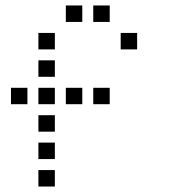

<svg xmlns="http://www.w3.org/2000/svg" viewBox="-20 -700 640 700"><path d="M221 -680Q220 -680 220 -680Q220 -680 220 -679V-621Q220 -620 220 -620Q220 -620 221 -620H279Q280 -620 280 -620Q280 -620 280 -621V-679Q280 -680 280 -680Q280 -680 279 -680ZM321 -680Q320 -680 320 -680Q320 -680 320 -679V-621Q320 -620 320 -620Q320 -620 321 -620H379Q380 -620 380 -620Q380 -620 380 -621V-679Q380 -680 380 -680Q380 -680 379 -680ZM121 -580Q120 -580 120 -580Q120 -580 120 -579V-521Q120 -520 120 -520Q120 -520 121 -520H179Q180 -520 180 -520Q180 -520 180 -521V-579Q180 -580 180 -580Q180 -580 179 -580ZM421 -580Q420 -580 420 -580Q420 -580 420 -579V-521Q420 -520 420 -520Q420 -520 421 -520H479Q480 -520 480 -520Q480 -520 480 -521V-579Q480 -580 480 -580Q480 -580 479 -580ZM121 -480Q120 -480 120 -480Q120 -480 120 -479V-421Q120 -420 120 -420Q120 -420 121 -420H179Q180 -420 180 -420Q180 -420 180 -421V-479Q180 -480 180 -480Q180 -480 179 -480ZM21 -380Q20 -380 20 -380Q20 -380 20 -379V-321Q20 -320 20 -320Q20 -320 21 -320H79Q80 -320 80 -320Q80 -320 80 -321V-379Q80 -380 80 -380Q80 -380 79 -380ZM121 -380Q120 -380 120 -380Q120 -380 120 -379V-321Q120 -320 120 -320Q120 -320 121 -320H179Q180 -320 180 -320Q180 -320 180 -321V-379Q180 -380 180 -380Q180 -380 179 -380ZM221 -380Q220 -380 220 -380Q220 -380 220 -379V-321Q220 -320 220 -320Q220 -320 221 -320H279Q280 -320 280 -320Q280 -320 280 -321V-379Q280 -380 280 -380Q280 -380 279 -380ZM321 -380Q320 -380 320 -380Q320 -380 320 -379V-321Q320 -320 320 -320Q320 -320 321 -320H379Q380 -320 380 -320Q380 -320 380 -321V-379Q380 -380 380 -380Q380 -380 379 -380ZM121 -280Q120 -280 120 -280Q120 -280 120 -279V-221Q120 -220 120 -220Q120 -220 121 -220H179Q180 -220 180 -220Q180 -220 180 -221V-279Q180 -280 180 -280Q180 -280 179 -280ZM121 -180Q120 -180 120 -180Q120 -180 120 -179V-121Q120 -120 120 -120Q120 -120 121 -120H179Q180 -120 180 -120Q180 -120 180 -121V-179Q180 -180 180 -180Q180 -180 179 -180ZM121 -80Q120 -80 120 -80Q120 -80 120 -79V-21Q120 -20 120 -20Q120 -20 121 -20H179Q180 -20 180 -20Q180 -20 180 -21V-79Q180 -80 180 -80Q180 -80 179 -80Z"/></svg>

Font: Doto Black Medium
Style: Regular
Weight: 500
Monospace: yes
Version: Version 1.000